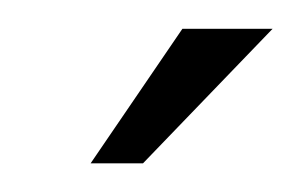

<svg xmlns="http://www.w3.org/2000/svg" viewBox="-20 -658 207 132"><path d="M42.3 -545.7 105.4 -638.2H167.4L78.3 -545.7Z"/></svg>

Font: Alumni Sans Thin
Style: Italic
Weight: 100
Italic angle: -8°
Designer: Robert E. Leuschke
Foundry: Robert E. Leuschke
Version: Version 1.016